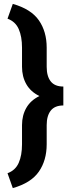

<svg xmlns="http://www.w3.org/2000/svg" viewBox="-20 -800 372 996"><path d="M46.4 175.8 19 98.6Q60.1 83.5 77.1 44.7Q94.2 5.9 94.2 -51.8V-150.9Q94.2 -201.7 116.7 -240.7Q139.2 -279.8 184.6 -301.8Q139.2 -323.7 116.7 -363Q94.2 -402.3 94.2 -453.6V-552.7Q94.2 -610.4 77.1 -649.2Q60.1 -688 19 -703.1L46.4 -779.8Q141.1 -752.9 181.6 -694.6Q222.2 -636.2 222.2 -552.7V-453.6Q222.2 -404.3 243.2 -377.7Q264.2 -351.1 308.6 -351.1V-252.9Q264.2 -252.9 243.2 -226.1Q222.2 -199.2 222.2 -150.9V-51.8Q222.2 31.7 181.6 90.3Q141.1 148.9 46.4 175.8Z"/></svg>

Font: Roboto Slab
Style: Bold
Weight: 700
Designer: Google
Version: Version 2.000; ttfautohint (v1.8.1.43-b0c9)